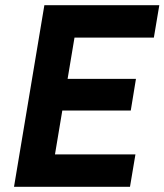

<svg xmlns="http://www.w3.org/2000/svg" viewBox="-20 -720 634 740"><path d="M34 0 151 -700H288L171 0ZM138 0 159 -125H502L481 0ZM187 -294 207 -416H504L484 -294ZM234 -575 255 -700H594L573 -575Z"/></svg>

Font: Figtree Light
Style: Bold Italic
Weight: 700
Italic angle: -9.5°
Version: Version 2.000